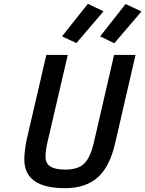

<svg xmlns="http://www.w3.org/2000/svg" viewBox="-20 -972 759 1003"><path d="M577 -746 503 -782 636 -951 719 -912ZM379 -747 304 -782 439 -952 521 -913ZM227 -225Q218 -185 218 -151Q218 -86 320 -86Q389 -86 420.5 -118Q452 -150 469 -222L576 -685H688L581 -222Q553 -100 489.5 -44.5Q426 11 320 11Q107 11 107 -139Q107 -181 119 -241L222 -685H334Z"/></svg>

Font: Titillium Web
Style: SemiBold Italic
Weight: 600
Italic angle: -13°
Version: Version 1.001;PS 57.000;hotconv 1.0.70;makeotf.lib2.5.55311